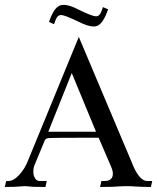

<svg xmlns="http://www.w3.org/2000/svg" viewBox="-41 -763 642 784"><path d="M575.2 0.5Q543 0.5 510.7 -1.5Q497.1 -2.9 473.6 -2.9Q458 -2.9 446.5 -2Q435.1 -1 417.2 -0.2Q399.4 0.5 367.7 0.5L373 -23.9H386.7Q409.2 -23.9 417 -39.1Q419.9 -44.9 419.9 -52.7Q419.9 -64.9 413.1 -81.5L361.8 -200.7Q168 -200.7 156.5 -199Q145 -197.3 142.1 -190.4L98.6 -85.4Q95.2 -75.7 95.2 -64.5Q95.2 -62 95.7 -53.5Q96.2 -44.9 102.5 -34.4Q108.9 -23.9 121.6 -23.9H149.9L144.5 0.5Q87.9 0.5 75.7 -2Q66.4 -2.9 59.1 -2.9Q52.2 -2.9 46.4 -2Q22.9 0.5 -21.5 0.5L-15.6 -23.9H-7.3Q14.6 -23.9 37.4 -48.8Q60.1 -73.7 71.8 -103.5L280.8 -612.3L505.4 -80.1Q531.2 -23.9 560.5 -23.9H580.6ZM351.1 -225.1 252 -464.8 156.2 -225.1ZM340.8 -654.8Q318.4 -654.8 279.8 -674.3Q222.7 -701.7 209 -701.7Q200.2 -701.7 193.8 -695.1Q187.5 -688.5 179.7 -664.6Q177.2 -664.6 171.4 -668L159.2 -673.3Q177.7 -729 201.7 -739.7Q209 -743.2 218.8 -743.2Q243.7 -743.2 282.7 -722.2Q336.4 -696.3 351.1 -696.3Q359.4 -696.3 365.5 -702.9Q371.6 -709.5 379.4 -733.9L400.4 -725.1Q381.3 -669.4 357.9 -658.2Q350.6 -654.8 340.8 -654.8Z"/></svg>

Font: Quaaykop
Style: Regular
Weight: 400
Designer: Tup Wanders
Foundry: Free font, DO NOT SELL
Version: Version 1.00;July 31, 2023;FontCreator 11.5.0.2430 64-bit